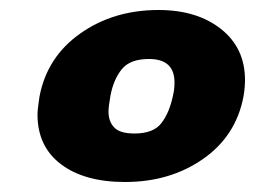

<svg xmlns="http://www.w3.org/2000/svg" viewBox="-20 -706 510 384"><path d="M55 -477Q55 -487 59 -513Q74 -592 140.5 -639Q207 -686 297 -686Q374 -686 422 -648Q470 -610 470 -546Q470 -531 467 -513Q452 -434 386 -388Q320 -342 230 -342Q149 -342 102 -377.5Q55 -413 55 -477ZM197 -483Q197 -463 208.5 -451Q220 -439 249 -439Q287 -439 303 -460Q319 -481 326 -515Q329 -527 329 -541Q329 -588 278 -588Q240 -588 223.5 -567.5Q207 -547 201 -515Q197 -493 197 -483Z"/></svg>

Font: Teachers ExtraBold
Style: Italic
Weight: 800
Designer: Alfredo Marco Pradil & Chank Diesel
Version: Version 0.009